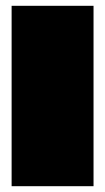

<svg xmlns="http://www.w3.org/2000/svg" viewBox="-20 -641 362 661"><path d="M302 0H20V-621H302Z"/></svg>

Font: Passion One Black
Style: Regular
Weight: 900
Designer: Alejandro Lo Celso
Foundry: Fontstage
Version: Version 1.002